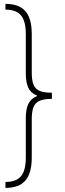

<svg xmlns="http://www.w3.org/2000/svg" viewBox="-20 -757 333 977"><path d="M141.6 -150.4V44.9Q141.6 123.5 109.4 161.4Q77.1 199.2 7.8 199.2V168.9Q62.5 168.9 86.9 139.6Q111.3 110.4 111.3 44.9V-155.3Q111.3 -201.7 124.3 -228.5Q137.2 -255.4 168 -267.6V-271Q137.2 -282.7 124.3 -309.8Q111.3 -336.9 111.3 -383.8V-584Q111.3 -649.4 86.9 -678.7Q62.5 -708 7.8 -708V-737.3Q77.1 -737.3 109.4 -700Q141.6 -662.6 141.6 -584V-387.7Q141.6 -347.2 150.9 -325.4Q160.2 -303.7 181.9 -294.4Q203.6 -285.2 244.1 -285.2V-253.9Q204.1 -253.9 182.1 -244.4Q160.2 -234.9 150.9 -212.9Q141.6 -190.9 141.6 -150.4Z"/></svg>

Font: Pretendard JP Thin
Style: Regular
Weight: 100
Designer: Base glyphs from Inter by Rasmus Andersson; Hangeul glyphs from Noto Sans CJK(Source Han Sans) by Jang Soo-young and Kan
Foundry: Kil Hyung-jin
Version: Version 1.309